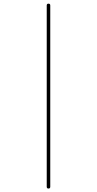

<svg xmlns="http://www.w3.org/2000/svg" viewBox="-20 -830 540 1069"><path d="M240.2 210V-799.8Q240.2 -809.6 250 -809.6Q259.8 -809.6 259.8 -799.8V210Q259.8 219.7 250 219.7Q240.2 219.7 240.2 210Z"/></svg>

Font: Rounded Mgen+ 1mn thin
Style: Regular
Weight: 100
Designer: [Source Han Sans]
Ryoko NISHIZUKA  (kana & ideographs); Paul D. Hunt (Latin, Greek & Cyrillic); Wenlong ZHANG  (bopomofo
Version: Version 1.059.20150602